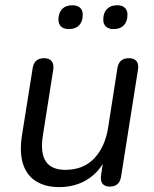

<svg xmlns="http://www.w3.org/2000/svg" viewBox="-20 -720 601 748"><path d="M210.5 8.9Q158.5 8.9 122.1 -12.8Q85.6 -34.5 70.4 -79.2Q55.1 -123.9 65.6 -192.8L107.3 -454.9Q110.7 -474.8 121.8 -484.1Q133 -493.3 151.9 -493.3Q171.8 -493.3 181.3 -481.6Q190.7 -470 187.3 -447.6L147.1 -192.7Q136.4 -125 158.2 -91.6Q180 -58.3 234.6 -58.3Q304.9 -58.3 347.3 -103.2Q389.7 -148.2 401.3 -223.3L437.5 -454.9Q440.9 -474.8 452.1 -484.1Q463.2 -493.3 482.2 -493.3Q502.5 -493.3 511.7 -481.9Q521 -470.5 517.6 -448.7L451.7 -31.9Q445.8 6.9 407.5 6.9Q388.6 6.9 379.6 -4Q370.7 -15 373.6 -36.9L386.8 -124.2L395.9 -111.5Q371.5 -53.9 323.1 -22.5Q274.8 8.9 210.5 8.9ZM422.6 -606.7Q403.5 -606.7 392.9 -616.3Q382.3 -625.9 382.3 -643.6Q382.3 -670.2 396.6 -684.8Q410.8 -699.5 436.3 -699.5Q456 -699.5 466.3 -689.9Q476.6 -680.3 476.6 -662.6Q476.6 -636.6 462.6 -621.7Q448.6 -606.7 422.6 -606.7ZM248.5 -606.7Q228.8 -606.7 218.3 -616.3Q207.7 -625.9 207.7 -643.6Q207.7 -670.2 222 -684.8Q236.2 -699.5 261.7 -699.5Q281.3 -699.5 291.9 -689.9Q302.4 -680.3 302.4 -662.6Q302.4 -636.6 288.5 -621.7Q274.5 -606.7 248.5 -606.7Z"/></svg>

Font: Nunito ExtraLight
Style: Italic
Weight: 200
Italic angle: -9°
Designer: Vernon Adams
Foundry: Vernon Adams
Version: Version 3.602